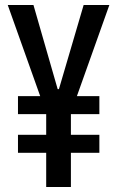

<svg xmlns="http://www.w3.org/2000/svg" viewBox="-20 -749 468 769"><path d="M165 0V-137H52V-209H165V-292H52V-364H141L11 -729H114L211 -392H216L315 -729H418L288 -364H378V-292H264V-209H378V-137H264V0Z"/></svg>

Font: Mona Sans Condensed Medium
Style: Regular
Weight: 500
Width: 3
Designer: Deni Anggara
Foundry: GitHub
Version: Version 1.001; ttfautohint (v1.8.4.7-5d5b);gftools[0.9.31]